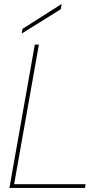

<svg xmlns="http://www.w3.org/2000/svg" viewBox="-20 -918 507 938"><path d="M26 0 150 -700H170L49 -18H398L395 0ZM86 -754 90 -777 280 -898H281L277 -873Z"/></svg>

Font: DM Sans 28pt Thin
Style: Italic
Weight: 250
Italic angle: -10°
Version: Version 4.004;gftools[0.9.30]